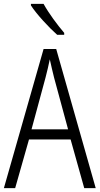

<svg xmlns="http://www.w3.org/2000/svg" viewBox="-20 -967 512 987"><path d="M204 -947H139V-939C168 -894 232 -825 274 -788H310V-798C275 -839 231 -898 204 -947ZM413 0H472L269 -715H204L0 0H58L129 -250H343ZM258 -568 330 -302H142L214 -568C222 -600 230 -631 236 -662C242 -632 251 -598 258 -568Z"/></svg>

Font: Noto Sans Arabic Cond Light
Style: Regular
Weight: 300
Width: 3
Designer: Monotype Design Team, Nadine Chahine, Nizar Qandah and Khaled Hosny
Foundry: Monotype Imaging Inc.
Version: Version 2.012